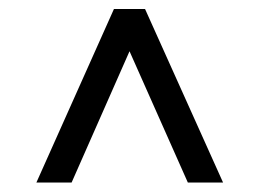

<svg xmlns="http://www.w3.org/2000/svg" viewBox="-20 -702 564 417"><path d="M244.5 -628.5H278L135.5 -305.5H59L227.5 -682.5H295L464.5 -305.5H388Z"/></svg>

Font: Newsreader SemiBold
Style: Regular
Weight: 600
Designer: Hugues Gentile
Foundry: Production Type
Version: Version 1.003